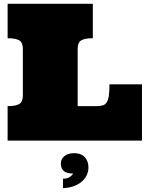

<svg xmlns="http://www.w3.org/2000/svg" viewBox="-20 -739 786 1009"><path d="M467.8 -538.1Q424.8 -538.1 406.5 -526.6Q388.2 -515.1 388.2 -482.9V-181.2H485.8Q505.9 -181.2 519.5 -185.1Q533.2 -189 541 -201.4Q548.8 -213.9 552 -236.3Q555.2 -258.8 555.2 -295.9H726.1V0H20V-181.2Q63 -181.2 81.5 -192.6Q100.1 -204.1 100.1 -235.8V-482.9Q100.1 -515.1 81.5 -526.6Q63 -538.1 20 -538.1V-719.2H467.8ZM311 200.2Q331.1 200.2 344 192.6Q356.9 185.1 364.3 172.9Q332 172.9 315.9 160.4Q299.8 147.9 299.8 119.1Q299.8 96.2 318.8 81.1Q337.9 65.9 370.1 65.9Q405.3 65.9 425 86.4Q444.8 106.9 444.8 142.1Q444.8 159.2 437.5 177.5Q430.2 195.8 414.1 211.4Q397.9 227.1 372.6 237.5Q347.2 248 311 250Z"/></svg>

Font: Ultra
Style: Regular
Weight: 400
Designer: Astigmatic (AOETI)
Foundry: Astigmatic (AOETI)
Version: Version 1.000